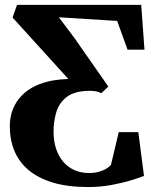

<svg xmlns="http://www.w3.org/2000/svg" viewBox="-20 -763 634 794"><path d="M344.5 10.5Q259.5 10.5 198 -8.2Q136.5 -27 97.2 -60.5Q58 -94 39.2 -140Q20.5 -186 20.5 -240Q20.5 -280 33.5 -312Q46.5 -344 70.2 -368.2Q94 -392.5 127 -408Q160 -423.5 200.5 -430.5Q215 -433 230.8 -434.5Q246.5 -436 262.5 -436.5L32 -690.5L50.5 -743H564L577.5 -557.5H507.5L464.5 -676.5L223.5 -691.5L288 -605.5L428 -405L399 -377.5Q388 -383.5 376 -385.5Q364 -387.5 348.5 -387.5Q288 -386.5 256.2 -362.2Q224.5 -338 213 -299.8Q201.5 -261.5 201.5 -219Q201.5 -179.5 212 -147.8Q222.5 -116 242 -93.5Q261.5 -71 288.5 -59.2Q315.5 -47.5 348.5 -47.5Q373 -47.5 392 -53.5Q411 -59.5 423 -67.5Q435 -75.5 439 -81.5L471 -216.5H552L575.5 -35.5Q559.5 -29 524 -18Q488.5 -7 442 1.8Q395.5 10.5 344.5 10.5Z"/></svg>

Font: Merriweather 48pt ExtraBold
Style: Regular
Weight: 800
Version: Version 2.100